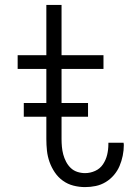

<svg xmlns="http://www.w3.org/2000/svg" viewBox="-20 -755 540 783"><path d="M327 8Q349 8 370.5 3.5Q392 -1 411 -12.5Q430 -24 444.5 -41Q459 -58 467.5 -78Q476 -98 480.5 -120Q485 -142 485 -164Q485 -166 484.5 -168.5Q484 -171 484 -173H422Q422 -172 422 -170Q422 -168 422 -167Q422 -145 417 -124Q412 -103 400 -85Q388 -67 368 -58Q348 -49 327 -49Q311 -49 295.5 -54Q280 -59 268.5 -70Q257 -81 249.5 -95.5Q242 -110 238 -125Q234 -140 232.5 -156Q231 -172 231 -188V-474H402V-530H231V-735H169V-530H52V-474H169V-188Q169 -164 171.5 -140.5Q174 -117 182 -94.5Q190 -72 203.5 -52Q217 -32 236.5 -18Q256 -4 279.5 2Q303 8 327 8ZM77 -279H339V-335H77Z"/></svg>

Font: Iosevka SS09 Light
Style: Regular
Weight: 300
Monospace: yes
Designer: Belleve Invis
Foundry: Belleve Invis
Version: Version 5.2.1; ttfautohint (v1.8.3)